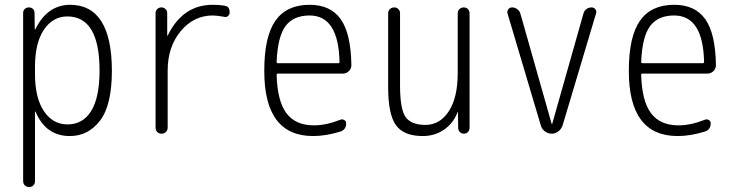

<svg xmlns="http://www.w3.org/2000/svg" viewBox="-20 -550 3040 790"><path d="M124 -275.4V-245.1Q124 -147.5 160.6 -92.8Q197.3 -38.1 257.8 -38.1Q321.3 -38.1 355.5 -93.8Q389.6 -149.4 389.6 -259.8Q389.6 -481.4 257.8 -482.4Q197.3 -482.4 160.6 -427.7Q124 -373 124 -275.4ZM75.2 195.3V-497.1Q75.2 -506.8 82 -513.2Q88.9 -519.5 99.1 -519.5Q109.4 -519.5 115.7 -513.2Q122.1 -506.8 122.1 -497.1L123 -429.7Q123 -428.7 124 -428.7Q126 -428.7 126 -430.7Q174.8 -529.3 267.6 -530.3Q439.5 -530.3 440.4 -259.8Q440.4 -117.2 391.6 -53.7Q342.8 9.8 267.6 9.8Q168.9 9.8 127 -88.9Q127 -90.8 126 -90.8Q124 -90.8 124 -89.8V195.3Q124 206.1 117.2 212.9Q110.4 219.7 100.1 219.7Q89.8 219.7 82.5 212.9Q75.2 206.1 75.2 195.3Z M620.1 -25.4V-496.1Q620.1 -505.9 627 -512.7Q633.8 -519.5 644 -519.5Q654.3 -519.5 661.1 -512.7Q668 -505.9 668 -496.1V-403.3H668.9H669.9Q731.4 -530.3 855.5 -530.3Q883.8 -530.3 904.3 -526.4Q925.8 -523.4 924.8 -498Q924.8 -490.2 918.5 -484.4Q912.1 -478.5 904.3 -480.5Q872.1 -486.3 855.5 -486.3Q777.3 -486.3 723.6 -421.9Q669.9 -357.4 669.9 -259.8V-25.4Q669.9 -14.6 663.1 -7.3Q656.2 0 645 0Q633.8 0 627 -6.8Q620.1 -13.7 620.1 -25.4Z M1253.9 -486.3Q1186.5 -486.3 1154.3 -441.9Q1122.1 -397.5 1118.2 -294.9Q1118.2 -290 1123 -290H1372.1Q1377 -290 1377 -294.9Q1373 -486.3 1253.9 -486.3ZM1268.6 9.8Q1066.4 9.8 1067.4 -259.8Q1067.4 -399.4 1113.3 -464.8Q1159.2 -530.3 1253.9 -530.3Q1339.8 -530.3 1381.8 -471.2Q1423.8 -412.1 1425.8 -282.2Q1425.8 -267.6 1415.5 -257.3Q1405.3 -247.1 1389.6 -247.1H1123Q1118.2 -247.1 1118.2 -242.2Q1121.1 -133.8 1158.7 -84Q1196.3 -34.2 1271.5 -34.2Q1322.3 -34.2 1380.9 -57.6Q1388.7 -60.5 1396.5 -56.2Q1404.3 -51.8 1404.3 -43Q1404.3 -16.6 1380.9 -8.8Q1320.3 9.8 1268.6 9.8Z M1719.7 9.8Q1641.6 9.8 1609.4 -34.7Q1577.1 -79.1 1577.1 -190.4V-496.1Q1577.1 -505.9 1584.5 -512.7Q1591.8 -519.5 1602.1 -519.5Q1612.3 -519.5 1619.1 -512.7Q1626 -505.9 1626 -496.1V-199.2Q1626 -100.6 1648.9 -68.4Q1671.9 -36.1 1730.5 -36.1Q1790 -36.1 1826.7 -92.3Q1863.3 -148.4 1863.3 -249V-495.1Q1863.3 -505.9 1870.6 -512.7Q1877.9 -519.5 1888.2 -519.5Q1898.4 -519.5 1905.3 -512.7Q1912.1 -505.9 1912.1 -495.1V-24.4Q1912.1 -14.6 1905.8 -7.3Q1899.4 0 1889.2 0Q1878.9 0 1872.1 -6.8Q1865.2 -13.7 1865.2 -24.4L1864.3 -87.9Q1864.3 -88.9 1863.3 -88.9Q1862.3 -88.9 1862.3 -86.9Q1843.8 -41 1805.7 -15.6Q1767.6 9.8 1719.7 9.8Z M2205.1 -34.2 2068.4 -494.1Q2065.4 -503.9 2071.3 -511.7Q2077.1 -519.5 2086.9 -519.5Q2098.6 -519.5 2108.4 -512.2Q2118.2 -504.9 2121.1 -494.1L2250 -40H2251H2252L2380.9 -495.1Q2383.8 -505.9 2393.1 -512.7Q2402.3 -519.5 2414.1 -519.5Q2423.8 -519.5 2429.7 -511.7Q2435.5 -503.9 2432.6 -495.1L2294.9 -34.2Q2290 -19.5 2277.8 -9.8Q2265.6 0 2250 0Q2234.4 0 2221.7 -9.8Q2209 -19.5 2205.1 -34.2Z M2753.9 -486.3Q2686.5 -486.3 2654.3 -441.9Q2622.1 -397.5 2618.2 -294.9Q2618.2 -290 2623 -290H2872.1Q2877 -290 2877 -294.9Q2873 -486.3 2753.9 -486.3ZM2768.6 9.8Q2566.4 9.8 2567.4 -259.8Q2567.4 -399.4 2613.3 -464.8Q2659.2 -530.3 2753.9 -530.3Q2839.8 -530.3 2881.8 -471.2Q2923.8 -412.1 2925.8 -282.2Q2925.8 -267.6 2915.5 -257.3Q2905.3 -247.1 2889.6 -247.1H2623Q2618.2 -247.1 2618.2 -242.2Q2621.1 -133.8 2658.7 -84Q2696.3 -34.2 2771.5 -34.2Q2822.3 -34.2 2880.9 -57.6Q2888.7 -60.5 2896.5 -56.2Q2904.3 -51.8 2904.3 -43Q2904.3 -16.6 2880.9 -8.8Q2820.3 9.8 2768.6 9.8Z"/></svg>

Font: Rounded-L Mgen+ 1m light
Style: Regular
Weight: 200
Designer: [Source Han Sans]
Ryoko NISHIZUKA  (kana & ideographs); Paul D. Hunt (Latin, Greek & Cyrillic); Wenlong ZHANG  (bopomofo
Version: Version 1.059.20150602